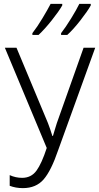

<svg xmlns="http://www.w3.org/2000/svg" viewBox="-20 -960 511 990"><path d="M471 -714H411L273 -325Q268 -309 263 -292.5Q258 -276 253 -259H250Q238 -298 227 -326L65 -714H5L221 -197Q195 -117 168 -80Q141 -43 94 -43Q61 -43 30 -57V-2Q61 10 98 10Q166 10 205 -35Q244 -80 280 -186ZM301 -940H241Q226 -911 199 -866Q172 -821 147 -789V-780H179Q211 -810 247.5 -856Q284 -902 301 -932ZM448 -940H389Q375 -911 347 -865.5Q319 -820 295 -789V-780H327Q358 -808 395 -855.5Q432 -903 448 -932Z"/></svg>

Font: Noto Sans UI SemiCondensed Light
Style: Regular
Weight: 300
Width: 4
Designer: Monotype Design Team
Foundry: Monotype Imaging Inc.
Version: Version 1.901